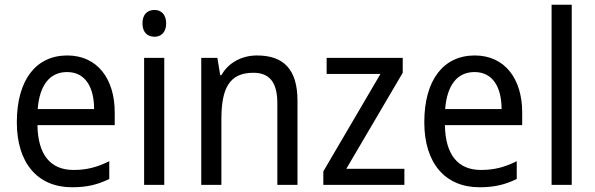

<svg xmlns="http://www.w3.org/2000/svg" viewBox="-20 -780 2509 810"><path d="M264 -546C132 -546 51 -443 51 -264C51 -94 137 10 284 10C347 10 392 -1 441 -25V-100C391 -75 347 -63 290 -63C193 -63 140 -127 138 -252H464V-306C464 -447 391 -546 264 -546ZM263 -476C342 -476 377 -409 377 -320H139C147 -421 190 -476 263 -476Z M632 -738C602 -738 581 -720 581 -681C581 -644 602 -625 632 -625C660 -625 681 -644 681 -681C681 -719 660 -738 632 -738ZM673 -536H588V0H673Z M1064 -546C1003 -546 945 -518 914 -463H909L897 -536H829V0H914V-278C914 -408 948 -473 1049 -473C1119 -473 1150 -430 1150 -345V0H1235V-355C1235 -487 1177 -546 1064 -546Z M1686 0V-68H1441L1679 -473V-536H1358V-468H1585L1344 -57V0Z M1983 -546C1851 -546 1770 -443 1770 -264C1770 -94 1856 10 2003 10C2066 10 2111 -1 2160 -25V-100C2110 -75 2066 -63 2009 -63C1912 -63 1859 -127 1857 -252H2183V-306C2183 -447 2110 -546 1983 -546ZM1982 -476C2061 -476 2096 -409 2096 -320H1858C1866 -421 1909 -476 1982 -476Z M2392 0V-760H2307V0Z"/></svg>

Font: Noto Sans Khmer UI SemiCondensed
Style: Regular
Weight: 400
Width: 4
Designer: Danh Hong and the Monotype Design Team
Foundry: Monotype Imaging Inc.
Version: Version 2.002